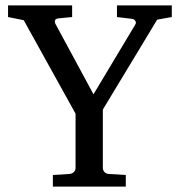

<svg xmlns="http://www.w3.org/2000/svg" viewBox="-20 -691 666 711"><path d="M562 -618.2 360.8 -285.2V-68.8Q360.8 -61.5 366.2 -54.7Q371.6 -47.9 381.8 -46.9L445.8 -43V0H175.8V-43L237.8 -46.9Q248.5 -47.9 254.2 -54.7Q259.8 -61.5 259.8 -68.8V-270L67.9 -616.2L9.8 -627.9V-670.9H247.1V-627.9L196.8 -623Q185.1 -621.6 183.6 -615.2Q182.1 -608.9 185.1 -603L326.2 -341.8L481 -600.1Q485.4 -607.4 481 -613.8Q476.6 -620.1 469.2 -621.1L413.1 -627.9V-670.9H616.2V-627.9Z"/></svg>

Font: Tagmukay Beta
Style: Regular
Weight: 400
Designer: Peter Martin
Foundry: SIL International
Version: Version 2.000; dev 82b92eM